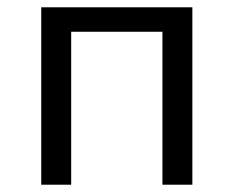

<svg xmlns="http://www.w3.org/2000/svg" viewBox="-20 -506 640 526"><path d="M93 0V-486H507V0H425V-419H175V0Z"/></svg>

Font: SauceCodePro NFM
Style: Regular
Weight: 400
Monospace: yes
Designer: Paul D. Hunt, Teo Tuominen
Foundry: Adobe
Version: Version 2.042;hotconv 1.1.0;makeotfexe 2.6.0;Nerd Fonts 3.3.